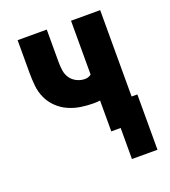

<svg xmlns="http://www.w3.org/2000/svg" viewBox="-124 -611 749 848"><g transform="rotate(-20 250.0 -187.0)"><path d="M471 146H351V0H307V-145Q300 -144 292.5 -143.5Q285 -143 277 -143Q247 -143 217 -147.5Q187 -152 159 -164.5Q131 -177 109 -198.5Q87 -220 74.5 -247.5Q62 -275 59 -305.5Q56 -336 56 -366V-520H193V-366Q193 -346 196 -326.5Q199 -307 210 -291Q221 -275 239.5 -266Q258 -257 277 -257Q285 -257 293 -259.5Q301 -262 307 -267V-520H444V-114H471Z"/></g></svg>

Font: Iosevka Term Curly Heavy
Style: Regular
Weight: 900
Designer: Belleve Invis
Foundry: Belleve Invis
Version: Version 32.3.0